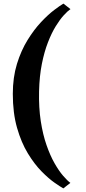

<svg xmlns="http://www.w3.org/2000/svg" viewBox="-20 -854 476 1064"><path d="M51 -334Q51 -425.5 74 -500Q97 -574.5 132.8 -632.2Q168.5 -690 207.5 -731.5Q246.5 -773 280.2 -798.5Q314 -824 331.5 -834L370.5 -803.5Q355 -793 333.5 -769.5Q312 -746 289 -708.8Q266 -671.5 245.8 -619.5Q225.5 -567.5 212 -500Q198.5 -432.5 196.5 -348Q194.5 -256.5 206 -182.2Q217.5 -108 237.8 -50Q258 8 282 50.2Q306 92.5 329.5 119.8Q353 147 370 159.5L331 190Q315.5 181.5 282.8 158.8Q250 136 210.5 96Q171 56 134.5 -3.8Q98 -63.5 74.5 -145.5Q51 -227.5 51 -334Z"/></svg>

Font: Merriweather 72pt ExtraBold
Style: Regular
Weight: 800
Version: Version 2.100